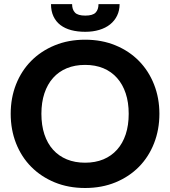

<svg xmlns="http://www.w3.org/2000/svg" viewBox="-20 -932 851 960"><path d="M777 -363Q777 -283.5 750.2 -215.5Q723.5 -147.5 674.8 -98Q626 -48.5 557.5 -20.2Q489 8 405.5 8Q322 8 253.5 -20.2Q185 -48.5 136 -98Q87 -147.5 60.2 -215.5Q33.5 -283.5 33.5 -363Q33.5 -442.5 60.2 -510.2Q87 -578 136 -627.5Q185 -677 253.5 -705.2Q322 -733.5 405.5 -733.5Q489 -733.5 557.5 -705.2Q626 -677 674.8 -627.2Q723.5 -577.5 750.2 -509.8Q777 -442 777 -363ZM623.5 -363Q623.5 -420 608.5 -465.2Q593.5 -510.5 565.2 -542.2Q537 -574 496.8 -590.8Q456.5 -607.5 405.5 -607.5Q354.5 -607.5 314 -590.8Q273.5 -574 245.2 -542.2Q217 -510.5 202 -465.2Q187 -420 187 -363Q187 -305.5 202 -260.2Q217 -215 245.2 -183.5Q273.5 -152 314 -135.2Q354.5 -118.5 405.5 -118.5Q456.5 -118.5 496.8 -135.2Q537 -152 565.2 -183.5Q593.5 -215 608.5 -260.2Q623.5 -305.5 623.5 -363ZM406.5 -773Q368 -773 336.5 -781.2Q305 -789.5 282.5 -806.5Q260 -823.5 247.5 -849.8Q235 -876 235 -911.5H340.5Q340.5 -884 355 -869Q369.5 -854 406.5 -854Q443.5 -854 458 -869Q472.5 -884 472.5 -911.5H578Q578 -879.5 565.5 -853.8Q553 -828 530.5 -810Q508 -792 476.2 -782.5Q444.5 -773 406.5 -773Z"/></svg>

Font: LatoLatin Heavy
Style: Regular
Weight: 800
Designer: Lukasz Dziedzic with Adam Twardoch and Botio Nikoltchev
Foundry: tyPoland Lukasz Dziedzic
Version: Version 2.015; 2015-08-06; http://www.latofonts.com/